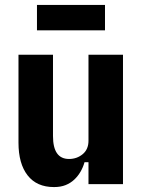

<svg xmlns="http://www.w3.org/2000/svg" viewBox="-20 -747 580 779"><path d="M339 -89H323Q317 -68 306.5 -50Q296 -32 281 -18Q266 -4 246 4Q226 12 199 12Q129 12 92 -35.5Q55 -83 55 -168V-525H195V-195Q195 -102 260 -102Q292 -102 315.5 -121.5Q339 -141 339 -176V-525H479V0H339ZM130 -727H406V-624H130Z"/></svg>

Font: IBM Plex Sans Cond
Style: Bold
Weight: 700
Width: 3
Designer: Mike Abbink, Paul van der Laan, Pieter van Rosmalen
Foundry: Bold Monday
Version: Version 1.3